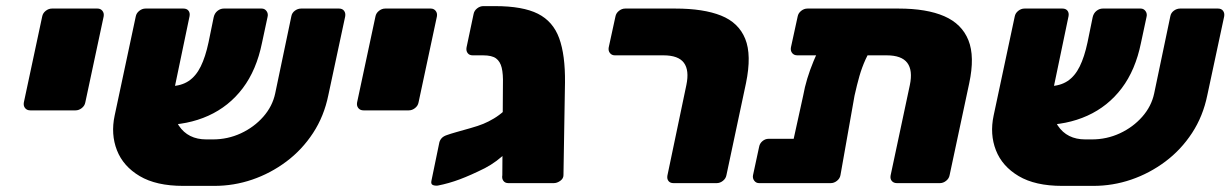

<svg xmlns="http://www.w3.org/2000/svg" viewBox="-20 -599 4025 628"><path d="M79 -238Q68 -238 62 -245.5Q56 -253 58 -264L118 -545Q120 -556 129.5 -563.5Q139 -571 150 -571H299Q309 -571 315 -563.5Q321 -556 319 -545L259 -264Q257 -253 247.5 -245.5Q238 -238 227 -238Z M676 -143Q725 -143 768 -163Q811 -183 841 -217Q871 -251 880 -293L933 -546Q935 -557 944.5 -564Q954 -571 965 -571H1089Q1100 -571 1105.5 -563.5Q1111 -556 1109 -545L1054 -288Q1040 -219 1004 -164Q968 -109 916.5 -70.5Q865 -32 805 -11.5Q745 9 681 9H579Q491 9 437 -23Q383 -55 362.5 -107.5Q342 -160 355 -221L424 -545Q426 -556 435.5 -563.5Q445 -571 456 -571H580Q591 -571 596.5 -564Q602 -557 600 -546L552 -316Q535 -233 565 -188Q595 -143 655 -143ZM510 -190 537 -317Q573 -318 597 -334Q621 -350 636.5 -381.5Q652 -413 662 -460L679 -543Q682 -556 691.5 -563.5Q701 -571 712 -571H836Q846 -571 852 -562.5Q858 -554 855 -543L837 -459Q819 -370 774 -310.5Q729 -251 661.5 -220.5Q594 -190 510 -190Z M1169 -238Q1158 -238 1152 -245.5Q1146 -253 1148 -264L1208 -545Q1210 -556 1219.5 -563.5Q1229 -571 1240 -571H1389Q1399 -571 1405 -563.5Q1411 -556 1409 -545L1349 -264Q1347 -253 1337.5 -245.5Q1328 -238 1317 -238Z M1643 0Q1632 0 1626.5 -7.5Q1621 -15 1623 -26L1625 -323Q1626 -357 1621 -377.5Q1616 -398 1602.5 -408Q1589 -418 1560 -418H1526Q1515 -418 1509.5 -425.5Q1504 -433 1506 -444L1529 -553Q1531 -564 1540.5 -571.5Q1550 -579 1561 -579H1599Q1690 -579 1739.5 -554Q1789 -529 1809 -474Q1829 -419 1828 -329L1823 -26Q1823 -15 1812.5 -7.5Q1802 0 1791 0ZM1566 -49Q1520 -26 1484 -12.5Q1448 1 1412 8Q1402 9 1395.5 6Q1389 3 1391 -7L1417 -133Q1419 -141 1425 -147.5Q1431 -154 1444 -158Q1452 -161 1473 -167Q1494 -173 1519 -180Q1544 -187 1561 -194Q1578 -201 1595.5 -211.5Q1613 -222 1628.5 -236Q1644 -250 1657.5 -266Q1671 -282 1682 -300L1739 -295Q1719 -228 1694 -181Q1669 -134 1637.5 -102Q1606 -70 1566 -49Z M2183 0Q2172 0 2166.5 -7Q2161 -14 2163 -25L2225 -321Q2235 -369 2217 -393.5Q2199 -418 2150 -418H1991Q1981 -418 1975 -425.5Q1969 -433 1971 -444L1993 -545Q1995 -556 2004.5 -563.5Q2014 -571 2025 -571H2189Q2281 -571 2338.5 -548Q2396 -525 2417.5 -472Q2439 -419 2420 -327L2356 -26Q2354 -15 2344.5 -7.5Q2335 0 2324 0Z M2588 -418Q2577 -418 2571 -425.5Q2565 -433 2567 -444L2589 -545Q2591 -556 2600.5 -563.5Q2610 -571 2621 -571H2919Q3011 -571 3068.5 -546Q3126 -521 3147.5 -467.5Q3169 -414 3150 -326L3086 -26Q3084 -15 3074.5 -7.5Q3065 0 3054 0H2914Q2903 0 2897 -7Q2891 -14 2893 -25L2956 -321Q2966 -369 2947.5 -393.5Q2929 -418 2880 -418ZM2744 -495H2797Q2829 -495 2838 -483Q2847 -471 2839 -458Q2823 -431 2811 -404.5Q2799 -378 2791 -350Q2783 -322 2775 -286L2729 -26Q2727 -15 2717.5 -7.5Q2708 0 2697 0H2463Q2453 0 2447 -8Q2441 -16 2443 -26L2463 -119Q2465 -130 2474 -137.5Q2483 -145 2494 -145H2576L2607 -286Q2612 -314 2620.5 -342Q2629 -370 2641 -399Q2653 -428 2670 -458Q2679 -473 2695.5 -484Q2712 -495 2744 -495Z M3551 -143Q3600 -143 3643 -163Q3686 -183 3716 -217Q3746 -251 3755 -293L3808 -546Q3810 -557 3819.5 -564Q3829 -571 3840 -571H3964Q3975 -571 3980.5 -563.5Q3986 -556 3984 -545L3929 -288Q3915 -219 3879 -164Q3843 -109 3791.5 -70.5Q3740 -32 3680 -11.5Q3620 9 3556 9H3454Q3366 9 3312 -23Q3258 -55 3237.5 -107.5Q3217 -160 3230 -221L3299 -545Q3301 -556 3310.5 -563.5Q3320 -571 3331 -571H3455Q3466 -571 3471.5 -564Q3477 -557 3475 -546L3427 -316Q3410 -233 3440 -188Q3470 -143 3530 -143ZM3385 -190 3412 -317Q3448 -318 3472 -334Q3496 -350 3511.5 -381.5Q3527 -413 3537 -460L3554 -543Q3557 -556 3566.5 -563.5Q3576 -571 3587 -571H3711Q3721 -571 3727 -562.5Q3733 -554 3730 -543L3712 -459Q3694 -370 3649 -310.5Q3604 -251 3536.5 -220.5Q3469 -190 3385 -190Z"/></svg>

Font: Rubik ExtraBold
Style: Italic
Weight: 800
Italic angle: -12°
Designer: Hubert and Fischer
Foundry: Hubert and Fischer
Version: Version 2.300;gftools[0.9.30]